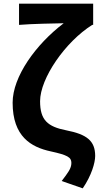

<svg xmlns="http://www.w3.org/2000/svg" viewBox="-20 -818 555 1049"><path d="M432 211C480 141 500 71 500 34C500 -49 454 -84 342 -106C240 -126 199 -162 199 -265C199 -390 337 -590 484 -682H489V-798H84V-682C154 -688 277 -690 328 -691C175 -575 49 -399 49 -257C49 -72 150 -14 257 9C348 29 370 41 370 72C370 103 351 126 317 171Z"/></svg>

Font: Noto Sans Mono CJK TC
Style: Bold
Weight: 700
Designer: Ryoko NISHIZUKA 西塚涼子 (kana, bopomofo & ideographs); Paul D. Hunt (Latin, Greek & Cyrillic); Sandoll Communications 산돌커뮤니
Foundry: Adobe
Version: Version 2.004;hotconv 1.0.118;makeotfexe 2.5.65603